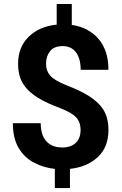

<svg xmlns="http://www.w3.org/2000/svg" viewBox="-20 -844 614 969"><path d="M386.7 -186.5C386.7 -136.2 356 -99.6 293.9 -99.6C240.2 -99.6 185.5 -127.4 185.5 -222.2H44.9C44.9 -169.9 55.2 -127.9 75.2 -95.2C95.2 -62.5 121.6 -38.1 154.3 -22C186.5 -5.4 220.7 4.9 256.8 8.3V105H333V8.3C391.6 2 438.5 -18.1 474.1 -51.8C509.8 -85.4 527.3 -130.4 527.3 -187.5C527.3 -230 518.6 -264.6 500.5 -292C464.8 -346.7 398.9 -381.3 314.5 -414.1C274.9 -430.2 248 -445.8 233.9 -461.9C219.7 -478 212.4 -498 212.4 -522.9C212.4 -547.9 219.2 -568.8 232.9 -585.9C246.1 -603 267.6 -611.3 297.4 -611.3C351.6 -611.3 387.2 -570.3 387.2 -491.7H527.3C527.3 -556.6 510.7 -608.4 477.5 -647.5C443.8 -686.5 398.9 -710 342.3 -718.3V-823.7H266.1V-719.7C207.5 -713.9 160.6 -693.4 125 -658.7C89.4 -624 71.3 -578.6 71.3 -523.4C71.3 -481 80.1 -446.3 98.1 -418.9C133.8 -363.8 200.2 -329.6 284.7 -297.9C321.8 -283.7 348.1 -268.6 363.8 -252.4C378.9 -236.3 386.7 -214.4 386.7 -186.5Z"/></svg>

Font: Vazirmatn
Style: Bold
Weight: 700
Designer: Saber Rastikerdar
Foundry: Saber Rastikerdar
Version: Version 33.003